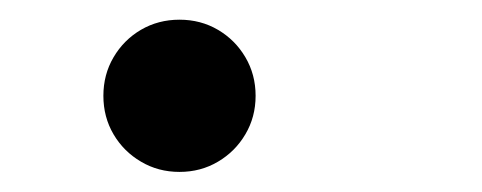

<svg xmlns="http://www.w3.org/2000/svg" viewBox="-20 -422 490 195"><path d="M162.3 -247.4Q140.7 -247.4 123.2 -257.8Q105.6 -268.1 95.3 -285.6Q85 -303.1 85 -324.7Q85 -346.3 95.3 -363.8Q105.6 -381.4 123.1 -391.7Q140.7 -402 162.3 -402Q183.9 -402 201.4 -391.7Q218.9 -381.4 229.2 -363.9Q239.6 -346.3 239.6 -324.7Q239.6 -303.1 229.2 -285.6Q218.9 -268.1 201.4 -257.8Q183.9 -247.4 162.3 -247.4Z"/></svg>

Font: League Mono Thin Condensed
Style: Regular
Weight: 100
Width: 1
Designer: Tyler Finck
Foundry: The League of Moveable Type / Tyler Finck
Version: Version 2.300;RELEASE